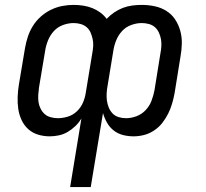

<svg xmlns="http://www.w3.org/2000/svg" viewBox="-20 -548 840 783"><path d="M266 215 312 -65Q302 -48 287.5 -34Q273 -20 256 -10Q239 0 220 4Q201 8 183 8Q158 8 135 1Q112 -6 95 -21.5Q78 -37 68 -58.5Q58 -80 54.5 -104Q51 -128 52 -153Q53 -178 57 -203L82 -352Q86 -375 93.5 -398Q101 -421 114 -442Q127 -463 146 -480Q165 -497 187.5 -508Q210 -519 233.5 -523.5Q257 -528 280 -528Q300 -528 319.5 -525Q339 -522 356.5 -515Q374 -508 389 -497Q404 -486 415 -471Q429 -486 446 -497.5Q463 -509 481.5 -516Q500 -523 519.5 -525.5Q539 -528 558 -528Q585 -528 611 -522.5Q637 -517 658.5 -503.5Q680 -490 694 -469Q708 -448 715 -423Q722 -398 721.5 -371Q721 -344 716 -317L692 -168Q688 -147 682 -126Q676 -105 666 -85Q656 -65 642 -47Q628 -29 608.5 -16Q589 -3 567.5 2.5Q546 8 525 8Q502 8 481 2.5Q460 -3 443.5 -16Q427 -29 416.5 -47.5Q406 -66 400 -87L350 215ZM216 -66Q236 -66 257 -72.5Q278 -79 294 -94.5Q310 -110 318.5 -130Q327 -150 330 -171L356 -329Q359 -344 360 -359Q361 -374 358 -388Q355 -402 349.5 -415Q344 -428 333.5 -437Q323 -446 309 -450Q295 -454 280 -454Q259 -454 237 -446Q215 -438 199.5 -421Q184 -404 175.5 -382.5Q167 -361 164 -340L139 -191Q137 -176 136 -161Q135 -146 137 -132Q139 -118 145.5 -105Q152 -92 162 -83Q172 -74 186.5 -70Q201 -66 216 -66ZM494 -66Q515 -66 536.5 -74Q558 -82 574 -99Q590 -116 598 -137.5Q606 -159 610 -180L634 -329Q637 -344 638 -359Q639 -374 636.5 -388Q634 -402 628 -415Q622 -428 612 -437Q602 -446 587.5 -450Q573 -454 558 -454Q537 -454 515 -446Q493 -438 477.5 -421Q462 -404 453.5 -382.5Q445 -361 442 -340L419 -200Q416 -184 415 -168.5Q414 -153 416 -138Q418 -123 423.5 -109.5Q429 -96 439 -85.5Q449 -75 463.5 -70.5Q478 -66 494 -66Z"/></svg>

Font: Iosevka Aile Oblique
Style: Regular
Weight: 400
Italic angle: -9°
Designer: Belleve Invis
Foundry: Belleve Invis
Version: Version 31.1.0; ttfautohint (v1.8.4)